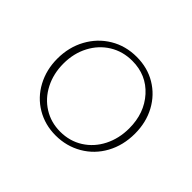

<svg xmlns="http://www.w3.org/2000/svg" viewBox="-94 -792 615 615"><g transform="rotate(45 214.0 -484.0)"><path d="M41 -481Q41 -533 64 -575Q87 -617 127 -641Q167 -665 217 -665Q266 -665 304.5 -642Q343 -619 365 -578.5Q387 -538 387 -487Q387 -434 364 -392Q341 -350 300.5 -326.5Q260 -303 211 -303Q163 -303 124 -326Q85 -349 63 -390Q41 -431 41 -481ZM362 -486Q362 -555 321 -600.5Q280 -646 216 -646Q173 -646 139 -625Q105 -604 85.5 -567Q66 -530 66 -484Q66 -438 85 -401Q104 -364 137.5 -343Q171 -322 213 -322Q256 -322 290 -343.5Q324 -365 343 -402.5Q362 -440 362 -486Z"/></g></svg>

Font: Ysabeau Extralight
Style: Regular
Weight: 200
Designer: Christian Thalmann (Catharsis Fonts)
Version: Version 0.003